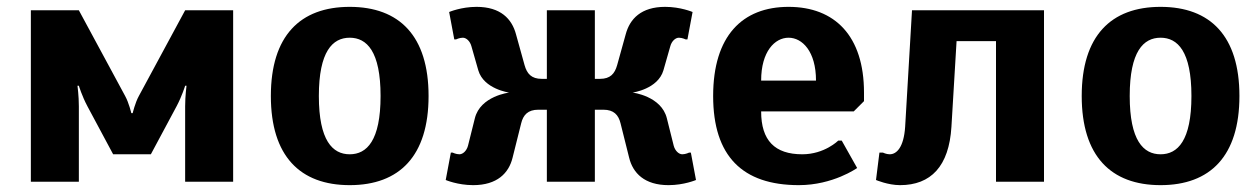

<svg xmlns="http://www.w3.org/2000/svg" viewBox="-20 -530 3675 560"><path d="M210 -220C210 -250 206 -280 206 -280H210C210 -280 219 -250 235 -220L310 -80H420L495 -220C511 -250 520 -280 520 -280H524C524 -280 520 -250 520 -220V0H660V-500H520L385 -250C374 -230 367 -200 367 -200H363C363 -200 356 -230 345 -250L210 -500H70V0H210Z M1090 -250C1090 -120 1050 -80 1000 -80C950 -80 910 -120 910 -250C910 -380 950 -420 1000 -420C1050 -420 1090 -380 1090 -250ZM1230 -250C1230 -425 1145 -510 1000 -510C855 -510 770 -425 770 -250C770 -75 855 10 1000 10C1145 10 1230 -75 1230 -250Z M1575 -210V0H1715V-210H1740C1770 -210 1784 -195 1790 -170L1815 -70C1826 -25 1860 10 1930 10C1975 10 2010 -5 2010 -5L1995 -85H1990C1990 -85 1980 -80 1970 -80C1960 -80 1949 -90 1945 -105L1925 -185C1909 -250 1825 -260 1825 -260C1825 -260 1899 -270 1915 -325L1935 -395C1939 -410 1950 -420 1960 -420C1970 -420 1980 -415 1980 -415H1985L2000 -495C2000 -495 1965 -510 1920 -510C1850 -510 1817 -475 1805 -430L1780 -340C1773 -315 1760 -300 1730 -300H1715V-500H1575V-300H1560C1530 -300 1517 -315 1510 -340L1485 -430C1473 -475 1440 -510 1370 -510C1325 -510 1290 -495 1290 -495L1305 -415H1310C1310 -415 1320 -420 1330 -420C1340 -420 1351 -410 1355 -395L1375 -325C1391 -270 1465 -260 1465 -260C1465 -260 1381 -250 1365 -185L1345 -105C1341 -90 1330 -80 1320 -80C1310 -80 1300 -85 1300 -85H1295L1280 -5C1280 -5 1315 10 1360 10C1430 10 1464 -25 1475 -70L1500 -170C1506 -195 1520 -210 1550 -210Z M2280 -420C2320 -420 2360 -380 2360 -295H2200C2200 -380 2240 -420 2280 -420ZM2310 10C2410 10 2480 -40 2480 -40L2435 -120H2425C2425 -120 2385 -80 2320 -80C2240 -80 2200 -120 2200 -205H2470L2500 -235V-260C2500 -425 2415 -510 2280 -510C2145 -510 2060 -425 2060 -250C2060 -75 2145 10 2310 10Z M2575 -80C2565 -80 2555 -85 2555 -85H2545L2535 -5C2535 -5 2570 10 2605 10C2695 10 2748 -45 2755 -160L2770 -410H2885V0H3025V-500H2640L2620 -160C2616 -100 2595 -80 2575 -80Z M3455 -250C3455 -120 3415 -80 3365 -80C3315 -80 3275 -120 3275 -250C3275 -380 3315 -420 3365 -420C3415 -420 3455 -380 3455 -250ZM3595 -250C3595 -425 3510 -510 3365 -510C3220 -510 3135 -425 3135 -250C3135 -75 3220 10 3365 10C3510 10 3595 -75 3595 -250Z"/></svg>

Font: Scada
Style: Bold
Weight: 700
Designer: Jovanny Lemonad
Foundry: Jovanny Lemonad
Version: Version 3.005